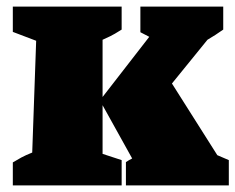

<svg xmlns="http://www.w3.org/2000/svg" viewBox="-20 -564 716 584"><path d="M19 0V-70Q32 -78 45 -85Q58 -92 78 -100L90 -440L19 -467V-544H350V-474Q338 -467 329.5 -461.5Q321 -456 292 -443V-269L434 -452L407 -466V-544H659V-474Q635 -457 611 -443L503 -310L641 -92L676 -77V0H363V-71Q372 -77 382 -82L292 -244V-96L350 -77V0Z"/></svg>

Font: Piazzolla SC Black
Style: Regular
Weight: 900
Designer: Juan Pablo del Peral
Foundry: Huerta Tipografica
Version: Version 1.330